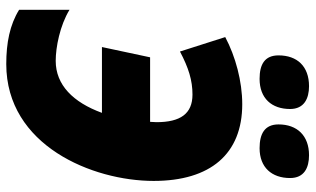

<svg xmlns="http://www.w3.org/2000/svg" viewBox="-212 -760 983 598"><g transform="rotate(90 279.0 -461.5)"><path d="M442 -779C502 -779 535 -817 535 -874C535 -918 503 -933 464 -933C403 -933 368 -896 368 -838C368 -795 397 -779 442 -779ZM226 -779C287 -779 320 -817 320 -874C320 -918 287 -933 249 -933C187 -933 153 -896 153 -838C153 -795 181 -779 226 -779ZM180 10C434 10 544 -259 544 -449C544 -626 460 -725 305 -725C234 -725 156 -704 96 -672L141 -531C192 -558 231 -570 275 -570C335 -570 361 -532 361 -458C361 -452 360 -443 360 -438H159L127 -288H332C299 -198 245 -144 170 -144C128 -144 60 -157 11 -187V-30C58 -1 114 10 180 10Z"/></g></svg>

Font: Noto Sans UI SemiCondensed Black
Style: Italic
Weight: 900
Width: 4
Italic angle: -372°
Designer: Monotype Design Team
Foundry: Monotype Imaging Inc.
Version: Version 1.901